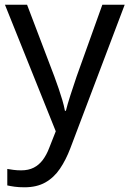

<svg xmlns="http://www.w3.org/2000/svg" viewBox="-20 -556 550 816"><path d="M1 -536H95L211 -231Q221 -204 229.5 -179Q238 -154 245 -130.5Q252 -107 256 -85H260Q266 -110 279 -150.5Q292 -191 306 -232L415 -536H510L279 74Q260 124 234.5 161.5Q209 199 172.5 219.5Q136 240 84 240Q60 240 42 237.5Q24 235 11 232V162Q22 164 37.5 166Q53 168 70 168Q101 168 123.5 156.5Q146 145 162 123.5Q178 102 189 73L217 2Z"/></svg>

Font: Noto Sans Ambassadori
Style: Regular
Weight: 400
Designer: Monotype Design Team
Foundry: Monotype Imaging Inc.
Version: Version 2.013